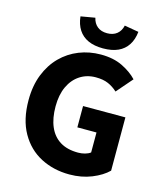

<svg xmlns="http://www.w3.org/2000/svg" viewBox="-125 -941 888 1046"><g transform="rotate(15 319.0 -418.5)"><path d="M365.3 12Q275.7 12 203.3 -25.6Q130.9 -63.2 88.6 -137.8Q46.2 -212.3 46.2 -322.2Q46.2 -403.4 71.3 -466.8Q96.3 -530.1 140 -574.1Q183.8 -618.1 241.3 -640.9Q298.8 -663.7 363.8 -663.7Q434.7 -663.7 485.9 -638.7Q537.1 -613.7 569.4 -579.1L491.7 -489.5Q467.4 -511.9 439.1 -524.2Q410.8 -536.6 368.7 -536.6Q318.6 -536.6 279.7 -511.3Q240.8 -486 219 -439.3Q197.2 -392.5 197.2 -327.1Q197.2 -260.3 217.6 -212.8Q238.1 -165.2 278.6 -140.2Q319.2 -115.1 380.5 -115.1Q400.4 -115.1 419 -120.2Q437.7 -125.3 449.5 -134.6V-247.2H341.5V-367.4H580.3V-66.9Q547.1 -33.9 490.3 -10.9Q433.5 12 365.3 12ZM364.7 -698.8Q315.1 -698.8 280.5 -714.5Q245.9 -730.2 226 -760.8Q206.1 -791.3 201.4 -835.7L281.7 -849.5Q288.4 -818.8 309.8 -801.5Q331.1 -784.3 364.7 -784.3Q398.3 -784.3 419.7 -801.5Q441 -818.8 447.7 -849.5L528 -835.7Q523.3 -791.3 503.4 -760.8Q483.5 -730.2 449.1 -714.5Q414.6 -698.8 364.7 -698.8Z"/></g></svg>

Font: Mada
Style: Regular
Weight: 400
Designer: Khaled Hosny
Version: Version 1.5